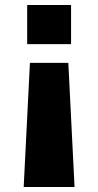

<svg xmlns="http://www.w3.org/2000/svg" viewBox="-20 -540 394 770"><path d="M100 -288H254L279 210H75ZM89 -520H265V-363H89Z"/></svg>

Font: M PLUS 1 Thin ExtraBold
Style: Regular
Weight: 800
Version: Version 1.001